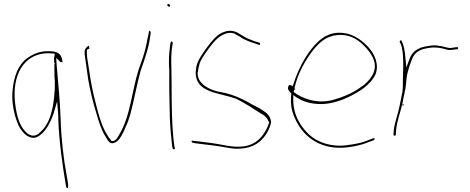

<svg xmlns="http://www.w3.org/2000/svg" viewBox="-20 -729 2421 988"><path d="M44 -256C40 -202 52 -143 68 -102C84 -55 127 -5 171 -24C211 -44 238 -93 256 -146L274 -207L279 -146C280 -135 280 -124 280 -114C284 1 302 124 319 225C320 237 325 239 327 239C336 239 327 197 323 174C307 88 295 -16 292 -115C289 -212 279 -300 272 -390L269 -431L292 -409H302C298 -446 284 -462 246 -465C192 -469 156 -455 122 -431C75 -398 50 -337 44 -256ZM60 -181C39 -316 84 -432 195 -452C211 -455 229 -456 247 -454L262 -453C261 -446 259 -436 258 -429C258 -427 258 -418 259 -406H260C260 -406 260 -405 261 -405L262 -403L260 -399V-391C260 -384 259 -375 260 -363V-361C260 -350 260 -336 261 -320H262V-263H261C256 -172 238 -88 180 -43V-40H177C153 -22 127 -33 109 -54C81 -83 67 -132 60 -181ZM171 -24ZM184 -32Z M416 -446C422 -410 427 -366 433 -325C443 -268 459 -199 476 -146C489 -99 504 -55 524 -25C538 1 549 17 575 3C595 -7 614 -43 627 -77C636 -95 643 -114 649 -135C669 -207 683 -291 704 -366V-368L705 -369C724 -422 746 -485 753 -542L755 -556C756 -561 755 -562 755 -563V-564C752 -572 750 -571 749 -571C747 -570 745 -564 745 -557L742 -544C740 -535 737 -522 734 -504C726 -460 708 -412 693 -370C659 -263 650 -125 592 -34C587 -24 577 -3 558 -3H554C548 -15 543 -14 534 -31C498 -84 480 -169 462 -240C450 -293 441 -347 434 -398C430 -422 427 -438 427 -457V-472C431 -476 437 -477 440 -479C440 -486 437 -494 435 -494C432 -493 433 -493 433 -490H430C418 -478 413 -472 416 -446ZM534 -31ZM592 -34V-35Z M841 -702C841 -699 845 -695 850 -695C855 -695 855 -695 855 -700C855 -703 850 -709 847 -709C843 -709 841 -707 841 -702ZM850 -378 851 -377V-302C851 -275 851 -246 852 -216L854 -123C855 -83 862 -6 866 25L869 36C874 41 880 42 880 33L877 23V22C864 -71 863 -196 863 -302C863 -329 862 -353 862 -377C860 -422 861 -470 869 -508C869 -509 869 -510 867 -513C858 -525 856 -499 855 -492V-490C850 -458 848 -419 850 -378ZM861 -376H862ZM867 -513Z M966 -5C965 -4 966 2 970 5L984 8C1012 11 1043 16 1073 19C1110 23 1149 32 1185 36C1269 40 1318 10 1350 -39C1360 -55 1373 -82 1375 -102C1371 -131 1356 -146 1332 -161L1331 -162H1330C1321 -169 1311 -175 1296 -182C1280 -189 1265 -199 1248 -208C1215 -225 1181 -240 1145 -249L1097 -259C1071 -265 1039 -280 1022 -297C1008 -311 997 -326 997 -354V-356L998 -357C999 -369 1002 -384 1007 -401V-402C1013 -420 1028 -443 1053 -478C1078 -512 1099 -534 1116 -544C1138 -557 1163 -566 1190 -555L1191 -554V-553L1219 -538V-537L1220 -536C1239 -524 1262 -515 1290 -506L1310 -499H1311C1314 -499 1316 -498 1318 -498C1320 -506 1317 -509 1316 -509L1294 -516H1292C1279 -521 1268 -525 1256 -530C1232 -541 1217 -554 1196 -564C1166 -576 1141 -571 1110 -554C1095 -545 1072 -522 1045 -485C1018 -448 1001 -420 996 -405C989 -387 988 -371 987 -355C987 -251 1107 -253 1191 -222H1193C1238 -200 1285 -169 1324 -144C1343 -135 1354 -123 1363 -103L1366 -99L1365 -98C1345 -38 1305 14 1236 24C1175 32 1123 14 1075 8C1045 5 1013 -1 987 -3L971 -5ZM971 -5ZM984 8ZM986 -354H987ZM1185 36ZM1196 -564ZM1324 -145Z M1463 -281C1458 -271 1469 -258 1479 -248V-239H1478C1474 -181 1483 -149 1504 -107C1547 -19 1637 45 1769 29C1809 24 1841 16 1867 6C1879 1 1892 -4 1904 -8C1905 -8 1907 -10 1908 -16V-17C1909 -18 1906 -16 1907 -17H1899L1863 -3C1838 7 1804 13 1766 18C1685 29 1614 4 1570 -37C1527 -78 1489 -136 1489 -217V-240L1507 -227C1536 -209 1569 -197 1614 -194C1673 -190 1729 -209 1772 -229C1830 -257 1888 -293 1913 -348C1932 -401 1906 -453 1875 -487C1847 -517 1812 -544 1770 -555C1682 -576 1629 -534 1585 -480C1548 -435 1511 -364 1491 -299L1486 -286L1474 -291C1469 -293 1467 -292 1463 -283ZM1491 -256 1495 -271V-268H1499V-273H1495C1510 -348 1553 -423 1593 -473C1624 -511 1658 -542 1711 -548C1785 -557 1833 -518 1866 -480C1889 -454 1924 -408 1902 -354C1888 -320 1857 -293 1829 -275C1791 -249 1745 -229 1694 -215C1615 -193 1537 -220 1492 -255ZM1913 -347Z M2005 -37C2005 -31 2008 -31 2009 -31C2015 -31 2016 -31 2017 -37L2018 -56C2022 -108 2042 -154 2052 -202C2057 -235 2067 -266 2069 -295C2071 -317 2073 -342 2079 -361L2087 -389L2098 -419C2109 -453 2134 -473 2169 -479L2184 -482C2204 -486 2226 -485 2245 -482C2267 -479 2282 -470 2297 -472H2298C2306 -472 2320 -474 2325 -475H2334C2336 -476 2338 -482 2337 -485C2337 -486 2337 -487 2334 -486H2326C2317 -484 2307 -484 2300 -482H2297C2291 -482 2286 -483 2282 -484L2265 -488C2258 -490 2254 -491 2247 -492L2226 -495C2207 -498 2185 -492 2165 -489L2146 -484L2126 -474C2108 -463 2099 -453 2089 -430L2071 -382L2066 -433C2063 -468 2058 -497 2047 -518V-519C2045 -525 2035 -519 2037 -515V-513C2039 -508 2044 -501 2047 -488C2054 -460 2055 -426 2055 -392C2055 -378 2055 -366 2054 -353C2054 -334 2053 -319 2053 -304V-286C2053 -277 2052 -268 2051 -260V-253H2050C2043 -219 2037 -183 2028 -150C2020 -118 2008 -84 2006 -56ZM2017 -34ZM2050 -258H2051ZM2051 -186H2057V-192H2051ZM2052 -199V-200ZM2054 -351H2055ZM2126 -474ZM2164 -489H2165Z"/></svg>

Font: Stray Cat
Style: Hl
Weight: 100
Version: Version 1.0